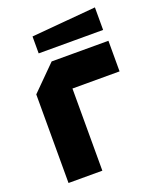

<svg xmlns="http://www.w3.org/2000/svg" viewBox="-136 -812 742 896"><g transform="rotate(-20 235.0 -364.0)"><path d="M48 0V-440L168 -560H450V-408H216V0ZM124 -616V-700L444 -728V-616Z"/></g></svg>

Font: Tektur
Style: Bold
Weight: 700
Designer: Adam Jagosz
Foundry: Adam Jagosz
Version: Version 1.005;gftools[0.9.30]